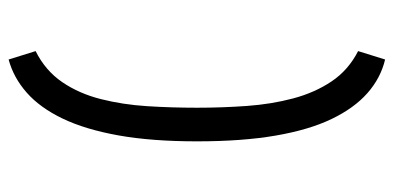

<svg xmlns="http://www.w3.org/2000/svg" viewBox="-248 -498 891 434"><g transform="rotate(-90 197.0 -281.5)"><path d="M279 144Q237 134 203 104Q169 74 144.5 23Q120 -28 107 -103.5Q94 -179 94 -281Q94 -384 107.5 -459Q121 -534 145.5 -585Q170 -636 204 -666Q238 -696 279 -707L298 -646Q254 -624 228 -586Q202 -548 189.5 -498.5Q177 -449 173.5 -394Q170 -339 170 -281Q170 -224 174 -168.5Q178 -113 191 -64Q204 -15 229.5 23Q255 61 298 83Z"/></g></svg>

Font: Truculenta Medium
Style: Regular
Weight: 500
Version: Version 1.002